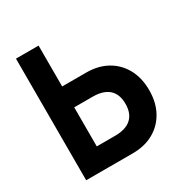

<svg xmlns="http://www.w3.org/2000/svg" viewBox="-161 -820 909 948"><g transform="rotate(-30 293.0 -346.5)"><path d="M182.1 0V-118.7H293.5Q354.5 -118.7 385.7 -147Q417 -175.3 417 -230Q417 -285.2 385.7 -313.2Q354.5 -341.3 293.5 -341.3H172.4V-460.4H325.7Q394.1 -460.4 444.8 -431.9Q495.6 -403.3 523.9 -351.5Q552.2 -299.6 552.2 -230.1Q552.2 -160.6 524 -108.9Q495.8 -57.2 444.9 -28.6Q394 0 325.7 0ZM60.1 0V-693.4H189V0Z"/></g></svg>

Font: Cascadia Mono PL
Style: Regular
Weight: 400
Monospace: yes
Designer: Aaron Bell
Foundry: Saja Typeworks
Version: Version 2102.003